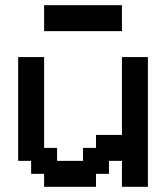

<svg xmlns="http://www.w3.org/2000/svg" viewBox="-20 -720 640 740"><path d="M350 0V-50H400V-100H450V0H550V-500H450V-200H350V-150H300V-100H200V-150H150V-500H50V-100H100V-50H150V0ZM150 -600H450V-700H150Z"/></svg>

Font: Matrix Sans Video
Style: Regular
Weight: 400
Designer: Brad Neil
Version: Version 1.100